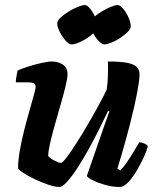

<svg xmlns="http://www.w3.org/2000/svg" viewBox="-20 -745 616 765"><path d="M216 0Q199 0 172.5 -9Q146 -18 118.5 -31Q91 -44 72.5 -56.5Q54 -69 52 -75Q52 -106 59 -145.5Q66 -185 76.5 -226.5Q87 -268 97.5 -304.5Q108 -341 115 -366.5Q122 -392 122 -398Q122 -410 114 -413.5Q106 -417 92 -417H43Q43 -430 46 -443.5Q49 -457 50 -464Q65 -471 91.5 -479.5Q118 -488 145 -494Q172 -500 186 -500Q212 -500 230.5 -487.5Q249 -475 249 -450Q249 -433 241 -400.5Q233 -368 221.5 -328Q210 -288 198.5 -247.5Q187 -207 179.5 -174Q172 -141 172 -123Q181 -113 198 -104.5Q215 -96 223 -96Q229 -96 246 -118.5Q263 -141 286 -177Q309 -213 332.5 -253.5Q356 -294 375.5 -330Q395 -366 405 -388Q409 -413 410 -444.5Q411 -476 410 -500Q461 -500 488 -494.5Q515 -489 525.5 -477.5Q536 -466 536 -448Q536 -427 526.5 -376Q517 -325 497.5 -248.5Q478 -172 448 -73L459 -66Q470 -76 484 -96Q498 -116 511.5 -139Q525 -162 535 -178Q544 -178 555.5 -173Q567 -168 569 -163Q564 -142 551 -114.5Q538 -87 522 -60.5Q506 -34 489 -17Q472 0 457 0Q429 0 400 -8Q371 -16 350 -26.5Q329 -37 326 -44L376 -188Q388 -223 399 -254Q410 -285 416 -301L411 -304Q395 -270 374.5 -229Q354 -188 331.5 -147.5Q309 -107 287 -73.5Q265 -40 246.5 -20Q228 0 216 0ZM395 -568Q386 -568 372 -583Q358 -598 348.5 -618Q339 -638 339 -652Q339 -662 352 -674.5Q365 -687 384 -698.5Q403 -710 421 -717.5Q439 -725 448 -725Q459 -725 471.5 -709.5Q484 -694 492.5 -674.5Q501 -655 501 -640Q501 -630 488.5 -617.5Q476 -605 458.5 -593.5Q441 -582 423.5 -575Q406 -568 395 -568ZM265 -568Q255 -568 241.5 -583Q228 -598 218 -618Q208 -638 208 -652Q208 -662 221 -674.5Q234 -687 252.5 -698.5Q271 -710 290 -717.5Q309 -725 317 -725Q328 -725 340 -709.5Q352 -694 360.5 -674Q369 -654 369 -640Q369 -630 357 -617.5Q345 -605 327.5 -593.5Q310 -582 293 -575Q276 -568 265 -568Z"/></svg>

Font: Texturina Medium 12pt ExtraBold
Style: Italic
Weight: 800
Italic angle: -11°
Version: Version 1.002